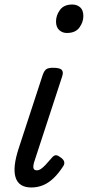

<svg xmlns="http://www.w3.org/2000/svg" viewBox="-20 -815 389 850"><path d="M119 15Q63 15 49 -29.5Q35 -74 63 -159L169 -483Q176 -503 185.5 -509Q195 -515 214 -515Q245 -515 253.5 -505.5Q262 -496 255 -476L133 -103Q126 -82 128 -71.5Q130 -61 143 -61Q152 -61 161 -67Q170 -73 181.5 -85Q193 -97 209 -116Q217 -126 225 -127.5Q233 -129 244 -121Q260 -111 263.5 -101Q267 -91 261 -81Q240 -48 217.5 -26.5Q195 -5 170.5 5Q146 15 119 15ZM276 -669Q256 -669 242 -682Q228 -695 228 -720Q228 -747 245.5 -771Q263 -795 300 -795Q321 -795 335 -782.5Q349 -770 349 -744Q349 -717 331.5 -693Q314 -669 276 -669Z"/></svg>

Font: Playwrite NZ
Style: Regular
Weight: 400
Designer: Veronika Burian, José Scaglione
Foundry: TypeTogether
Version: Version 1.002